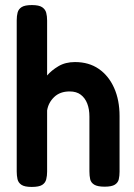

<svg xmlns="http://www.w3.org/2000/svg" viewBox="-20 -728 529 758"><path d="M105 10Q77 10 64.5 1.5Q52 -7 49 -21Q46 -35 46 -51V-648Q46 -665 49.5 -678.5Q53 -692 65.5 -700Q78 -708 106 -708Q134 -708 146.5 -699.5Q159 -691 162.5 -677.5Q166 -664 166 -647V-430Q183 -450 210.5 -466.5Q238 -483 276 -483Q331 -483 370 -456Q409 -429 430.5 -381Q452 -333 452 -270V-50Q452 -34 449 -20.5Q446 -7 433.5 1Q421 9 393 9Q365 9 352 1Q339 -7 336 -20.5Q333 -34 333 -52V-268Q333 -297 324.5 -319Q316 -341 299 -354Q282 -367 255 -367Q217 -367 194 -345Q171 -323 166 -292V-50Q166 -34 162.5 -20Q159 -6 146.5 2Q134 10 105 10Z"/></svg>

Font: Fredoka SemiCondensed Medium
Style: Regular
Weight: 500
Width: 4
Designer: Ben Nathan
Foundry: Milena B. Brandão, Ben Nathan
Version: Version 2.001